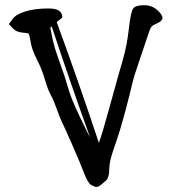

<svg xmlns="http://www.w3.org/2000/svg" viewBox="-20 -699 666 749"><path d="M181.6 -596.2C229.5 -451.3 279.6 -306.5 332 -161.6C324.2 -175.9 309.8 -205 288.8 -248.8C267.8 -292.6 253.5 -328.3 245.8 -356C238.2 -383.6 227.1 -417.2 212.6 -456.8C198.2 -496.3 188.5 -528.6 183.6 -553.7L176.3 -590.8C178.2 -592.4 180 -594.2 181.6 -596.2ZM29.3 -625 14.6 -605 31.7 -586.9C40.5 -578.1 52.1 -573.2 66.4 -572C80.7 -570.9 89.2 -569.3 91.8 -567.4C94.1 -564.1 96.8 -552.9 99.9 -533.7C102.9 -514.5 111.1 -492 124.3 -466.3C137.5 -440.6 147.7 -414.9 155 -389.2C162.4 -363.4 170.1 -343.1 178.2 -328.1C186.4 -313.2 194.3 -294.4 202.1 -272C210 -249.5 216.7 -232.7 222.4 -221.4C228.1 -210.2 241.4 -180.8 262.2 -133.3C283 -85.8 298.4 -49 308.3 -22.9C318.3 3.1 327.7 18.5 336.7 23.2C345.6 27.9 351.9 30.3 355.5 30.3C359 30.3 362.4 29.4 365.5 27.6C368.6 25.8 371.4 23.9 374 22C376.6 20 382.6 14.9 392.1 6.6C401.5 -1.7 406.2 -16.3 406.2 -37.1V-40C406.2 -59.2 412 -85.2 423.6 -117.9C435.1 -150.6 444.4 -179 451.4 -203.1C458.4 -227.2 464.8 -249.9 470.5 -271.2C476.2 -292.6 481.3 -312.5 485.8 -331.1C490.4 -349.6 494 -364.3 496.6 -375.2C499.2 -386.1 501.6 -395.4 503.9 -403.1C506.2 -410.7 515.3 -438 531.2 -484.9C547.2 -531.7 556.9 -560.5 560.3 -571C563.7 -581.6 566.9 -589.1 569.8 -593.5C572.8 -597.9 580.8 -602.9 594 -608.6C607.2 -614.3 613.8 -621.3 613.8 -629.4C613.8 -637.5 606.9 -647.8 593 -660.2C579.2 -672.5 562 -678.7 541.5 -678.7C521 -678.7 507.3 -674.9 500.5 -667.2C493.7 -659.6 487.8 -633.4 482.9 -588.6C478 -543.9 470.1 -502.7 459 -465.1C447.9 -427.5 431.8 -370 410.6 -292.7C389.5 -215.4 374.5 -165 365.7 -141.6C314 -298.2 259.1 -455.2 201.2 -612.8C215.8 -624.2 223.1 -630.4 223.1 -631.3C223.1 -654.5 205.3 -666 169.7 -666C134 -666 103.8 -662.2 79.1 -654.5C54.4 -646.9 37.8 -637 29.3 -625Z"/></svg>

Font: Drukaatie burti
Style: Regular
Weight: 400
Version: Version 0.14.4